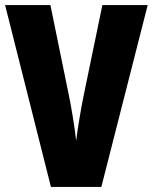

<svg xmlns="http://www.w3.org/2000/svg" viewBox="-20 -734 600 754"><path d="M560 -714H382L309 -361C299 -314 284 -224 279 -181C275 -224 260 -315 250 -362L178 -714H0L180 0H378Z"/></svg>

Font: Noto Sans Georgian ExtraCondensed Black
Style: Regular
Weight: 900
Width: 2
Designer: Monotype Design Team, Akaki Razmadze
Foundry: Google LLC
Version: Version 2.005